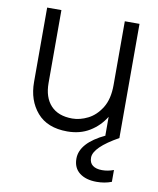

<svg xmlns="http://www.w3.org/2000/svg" viewBox="-83 -585 710 862"><g transform="rotate(10 272.5 -154.0)"><path d="M259 -49Q294 -49 330 -67Q366 -85 391 -125Q416 -165 416 -229V-520H483V-1L484 0Q373 62 373 109Q373 133 388.5 144.5Q404 156 431 156Q458 156 484 146V200Q453 212 416 212Q367 212 338 189.5Q309 167 309 125Q309 53 421 0H419V-85Q392 -41 348.5 -14.5Q305 12 247 12Q156 12 109 -42.5Q62 -97 62 -181V-520H127V-188Q127 -122 161 -85.5Q195 -49 259 -49Z"/></g></svg>

Font: Aspekta 300
Style: Regular
Weight: 300
Designer: Ivo Dolenc
Version: Version 2.000